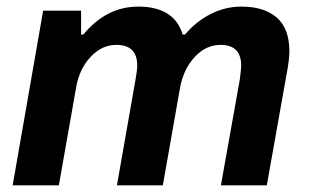

<svg xmlns="http://www.w3.org/2000/svg" viewBox="-20 -558 931 578"><path d="M18.1 0 109.9 -525.9H224.1V-454.1H231Q300.3 -538.1 396 -538.1Q504.9 -538.1 529.8 -454.1H537.1Q569.8 -493.2 613.8 -515.6Q657.7 -538.1 707 -538.1Q775.4 -538.1 813.2 -505.1Q851.1 -472.2 851.1 -403.8Q851.1 -377.4 842.8 -335L783.2 0H645L702.1 -319.8Q706.1 -352.1 706.1 -359.9Q706.1 -422.9 644 -422.9Q600.1 -422.9 566.4 -386.7Q532.7 -350.6 522 -293.9L470.2 0H332L388.2 -319.8Q393.1 -346.7 393.1 -360.8Q393.1 -422.9 330.1 -422.9Q286.6 -422.9 252.7 -386.7Q218.8 -350.6 209 -293.9L157.2 0Z"/></svg>

Font: Archivo
Style: Bold Italic
Weight: 700
Italic angle: -10°
Designer: Hector Gatti
Foundry: Omnibus-Type
Version: Version 2.001